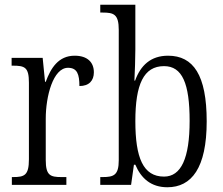

<svg xmlns="http://www.w3.org/2000/svg" viewBox="-20 -780 940 810"><path d="M30 0H260V-33H239C192 -33 173 -40 173 -105V-279C173 -374 204 -494 267 -494C306 -494 315 -466 315 -417C356 -417 376 -440 376 -475C376 -517 349 -545 295 -545C226 -545 194 -492 173 -435H170L160 -536H29V-503H34C85 -503 102 -496 102 -431V-108C102 -40 83 -33 35 -33H30Z M686 10C788 10 852 -71 852 -268C852 -463 796 -545 689 -545C616 -545 573 -504 550 -440H547C549 -476 551 -536 551 -571V-760H403V-727H413C460 -727 481 -720 481 -654V-104C481 -41 460 -33 413 -33H403V0H533L545 -85H551C575 -28 617 10 686 10ZM672 -35C584 -35 551 -114 551 -269C551 -424 586 -501 672 -501C749 -501 780 -428 780 -270C780 -112 744 -35 672 -35Z"/></svg>

Font: Noto Serif Armenian Condensed Light
Style: Regular
Weight: 300
Width: 3
Designer: Monotype Design Team
Foundry: Monotype Imaging Inc.
Version: Version 2.008